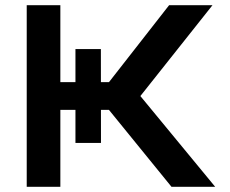

<svg xmlns="http://www.w3.org/2000/svg" viewBox="-20 -720 888 740"><path d="M350.6 -340.2 631.8 -700H799L511.8 -338.2ZM83 0V-700H212.6V0ZM159.2 -296.6V-403.4H411.6V-296.6ZM270.8 -169V-531H368.8L369.2 -169ZM641 0 337.2 -373.6H501.4L809.4 0Z"/></svg>

Font: Overpass
Style: Regular
Weight: 400
Designer: Delve Withrington, Dave Bailey, Thomas Jockin
Foundry: Delve Fonts LLC
Version: Version 4.000